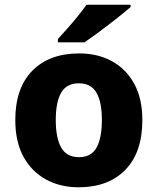

<svg xmlns="http://www.w3.org/2000/svg" viewBox="-20 -786 670 816"><path d="M585 -276Q585 -138 512.5 -64Q440 10 314 10Q236 10 175 -23.5Q114 -57 79.5 -120.5Q45 -184 45 -276Q45 -412 117.5 -485.5Q190 -559 317 -559Q395 -559 455.5 -526Q516 -493 550.5 -430Q585 -367 585 -276ZM217 -276Q217 -200 240 -159Q263 -118 316 -118Q368 -118 390.5 -159Q413 -200 413 -276Q413 -352 390 -392Q367 -432 315 -432Q263 -432 240 -392Q217 -352 217 -276ZM535 -756Q519 -742 494 -722Q469 -702 440.5 -680Q412 -658 385 -638.5Q358 -619 339 -606H226V-620Q242 -638 265 -663.5Q288 -689 310 -716.5Q332 -744 348 -766H535Z"/></svg>

Font: Noto Sans Khmer UI ExtraBold
Style: Regular
Weight: 800
Designer: Danh Hong and the Monotype Design Team
Foundry: Monotype Imaging Inc.
Version: Version 2.002; ttfautohint (v1.8.4.7-5d5b)